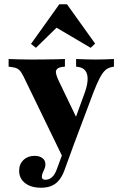

<svg xmlns="http://www.w3.org/2000/svg" viewBox="-20 -700 583 913"><path d="M287.9 67.7 92.7 -334.7Q84.7 -350.8 77.8 -360.1Q71 -369.4 61.7 -374.2Q52.4 -379 37.9 -380.6L21 -383.1V-419.4Q41.9 -418.5 72.2 -417.7Q102.4 -416.9 128.2 -416.9H129.8H134.7Q161.3 -416.9 190.3 -417.3Q219.4 -417.7 245.6 -418.1Q271.8 -418.5 288.7 -419.4V-383.1L274.2 -381.5Q251.6 -378.2 246.8 -364.5Q241.9 -350.8 261.3 -311.3L353.2 -120.2L328.2 -108.9L375.8 -239.5Q394.4 -286.3 396.4 -316.1Q398.4 -346 387.1 -362.1Q375.8 -378.2 353.2 -381.5L341.9 -383.1V-419.4Q368.5 -418.5 390.7 -417.7Q412.9 -416.9 434.7 -416.9Q457.3 -416.9 478.6 -417.7Q500 -418.5 521.8 -419.4V-383.1L508.9 -380.6Q491.9 -376.6 479.4 -364.9Q466.9 -353.2 454 -328.6Q441.1 -304 424.2 -260.5L300.8 67.7ZM175 192.7Q127.4 192.7 99.2 170.6Q71 148.4 71 112.1Q71 80.6 91.5 60.9Q112.1 41.1 144.4 41.1Q167.7 41.1 181.9 52Q196 62.9 196 81.5Q196 91.9 191.9 102Q187.9 112.1 183.5 121.4Q179 130.6 179 140.3Q179 154.8 195.2 154.8Q212.9 154.8 226.6 143.1Q240.3 131.5 249.2 107.3L290.3 -4L325 4L285.5 112.1Q275.8 137.9 261.3 156Q246.8 174.2 225.8 183.5Q204.8 192.7 175 192.7ZM150.8 -472.6 127.4 -491.1 262.1 -679.8H298.4L432.3 -492.7L411.3 -472.6L225 -582.3L279.8 -598.4Z"/></svg>

Font: Playfair 9pt Black
Style: Regular
Weight: 900
Designer: Claus Eggers Sørensen
Foundry: Claus Eggers Sørensen
Version: Version 2.203